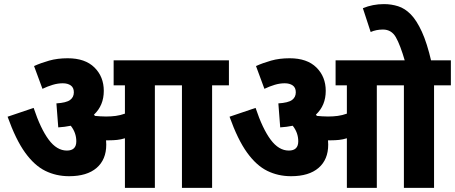

<svg xmlns="http://www.w3.org/2000/svg" viewBox="-20 -916 2218 936"><path d="M498 -211Q498 -138 451 -97.5Q404 -57 317 -57Q254 -57 201 -83Q148 -109 102.5 -172Q57 -235 17 -347L144 -390Q178 -288 217.5 -235Q257 -182 306 -182Q352 -182 352 -227Q352 -269 325 -303Q296 -297 264 -295L255 -412Q303 -415 321.5 -428.5Q340 -442 340 -466Q340 -489 325 -499.5Q310 -510 286 -510Q262 -510 237 -502.5Q212 -495 187 -483L146 -594Q179 -609 219.5 -620.5Q260 -632 310 -632Q395 -632 440.5 -587Q486 -542 486 -473Q486 -402 438 -357Q440 -354 443 -351Q455 -350 468 -349Q481 -348 497 -348Q522 -348 544.5 -351Q567 -354 589 -362V-500H534V-622H1096V-500H1014V0H867V-500H735V0H589V-242Q570 -236 551 -234Q532 -232 512 -232Q505 -232 497 -232Q498 -221 498 -211Z M1580 -211Q1580 -138 1533 -97.5Q1486 -57 1399 -57Q1336 -57 1283 -83Q1230 -109 1184.5 -172Q1139 -235 1099 -347L1226 -390Q1260 -288 1299.5 -235Q1339 -182 1388 -182Q1434 -182 1434 -227Q1434 -269 1407 -303Q1378 -297 1346 -295L1337 -412Q1385 -415 1403.5 -428.5Q1422 -442 1422 -466Q1422 -489 1407 -499.5Q1392 -510 1368 -510Q1344 -510 1319 -502.5Q1294 -495 1269 -483L1228 -594Q1261 -609 1301.5 -620.5Q1342 -632 1392 -632Q1477 -632 1522.5 -587Q1568 -542 1568 -473Q1568 -402 1520 -357Q1522 -354 1525 -351Q1537 -350 1550 -349Q1563 -348 1579 -348Q1604 -348 1626.5 -351Q1649 -354 1671 -362V-500H1616V-622H2178V-500H2096V0H1949V-500H1817V0H1671V-242Q1652 -236 1633 -234Q1614 -232 1594 -232Q1587 -232 1579 -232Q1580 -221 1580 -211ZM1955 -615Q1931 -698 1909.5 -735Q1888 -772 1847 -772Q1814 -772 1787 -760L1749 -876Q1797 -896 1852 -896Q1888 -896 1921 -885.5Q1954 -875 1982.5 -846Q2011 -817 2036.5 -761.5Q2062 -706 2083 -615Z"/></svg>

Font: Noto Sans Devanagari UI SemiCondensed ExtraBold
Style: Regular
Weight: 800
Width: 4
Designer: Jelle Bosma - Monotype Design Team
Foundry: Monotype Imaging Inc.
Version: Version 2.004; ttfautohint (v1.8.4.7-5d5b)